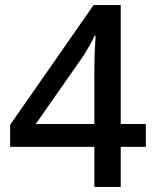

<svg xmlns="http://www.w3.org/2000/svg" viewBox="-20 -737 615 757"><path d="M555 -158H456V0H352V-158H20V-245L349 -717H456V-248H555ZM352 -448Q352 -494 353.5 -531.5Q355 -569 357 -596H353Q344 -577 332.5 -556.5Q321 -536 311 -520L121 -248H352Z"/></svg>

Font: Noto Sans Meetei Mayek Medium
Style: Regular
Weight: 500
Designer: Monotype Design Team and Neelakash Kshetrimayum
Foundry: Monotype Imaging Inc.
Version: Version 2.002; ttfautohint (v1.8.4.7-5d5b)